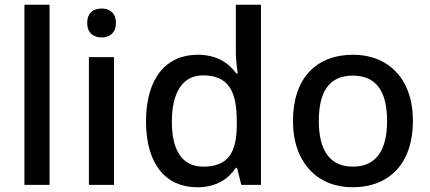

<svg xmlns="http://www.w3.org/2000/svg" viewBox="-20 -780 1813 810"><path d="M189 0V-760H83V0Z M409 -744C375 -744 348 -727 348 -683C348 -640 375 -622 409 -622C441 -622 469 -640 469 -683C469 -727 441 -744 409 -744ZM461 -539H355V0H461Z M812 10C894 10 944 -26 975 -72H980L998 0H1081V-760H975V-558C975 -531 980 -488 983 -470H977C945 -514 895 -549 814 -549C683 -549 596 -453 596 -268C596 -84 682 10 812 10ZM837 -77C749 -77 705 -145 705 -266C705 -388 749 -462 836 -462C946 -462 979 -393 979 -267V-251C978 -134 941 -77 837 -77Z M1722 -270C1722 -449 1617 -549 1470 -549C1313 -549 1216 -449 1216 -270C1216 -91 1322 10 1467 10C1623 10 1722 -91 1722 -270ZM1325 -270C1325 -392 1368 -461 1468 -461C1569 -461 1613 -392 1613 -270C1613 -149 1569 -77 1469 -77C1369 -77 1325 -149 1325 -270Z"/></svg>

Font: Noto Sans Gujarati Medium
Style: Regular
Weight: 500
Designer: Jelle Bosma - Monotype Design Team, Universal Thirst
Foundry: Monotype Imaging Inc.
Version: Version 2.106